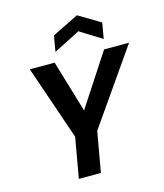

<svg xmlns="http://www.w3.org/2000/svg" viewBox="-134 -1035 967 1134"><g transform="rotate(-15 350.0 -468.0)"><path d="M205.5 0 249 -246.1 93.3 -700H245.1L340.1 -382.3L547.6 -700H700.3L384 -246.1L340.5 0ZM266.3 -760 283 -856.5 444.6 -936.3 578.1 -856.5 561.4 -760 428.3 -842.8Z"/></g></svg>

Font: DM Sans 9pt
Style: Italic
Weight: 400
Italic angle: -10°
Designer: Colophon Foundry, Jonny Pinhorn
Foundry: Colophon Foundry
Version: Version 4.004